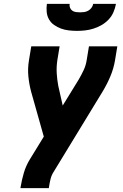

<svg xmlns="http://www.w3.org/2000/svg" viewBox="-20 -975 640 995"><path d="M86 0 87 -7Q93 -43 103.5 -79Q114 -115 134 -148L207 -267L141 -501Q131 -539 127 -579.5Q123 -620 130 -662L142 -735H289L277 -662Q272 -628 274 -595Q276 -562 282 -530L305 -428L388 -563Q402 -587 413.5 -611.5Q425 -636 429 -662L441 -735H588L576 -662Q569 -620 552 -579.5Q535 -539 512 -501L259 -86Q247 -68 242 -47.5Q237 -27 234 -7L233 0ZM379 -815Q358 -815 336.5 -817.5Q315 -820 296 -827Q277 -834 260.5 -845.5Q244 -857 234 -874.5Q224 -892 222 -913Q220 -934 223 -955H341Q339 -944 343 -934.5Q347 -925 355 -919.5Q363 -914 373.5 -912.5Q384 -911 395 -911Q405 -911 416 -912.5Q427 -914 437 -919.5Q447 -925 454 -934.5Q461 -944 463 -955H581Q577 -933 568 -912Q559 -891 543 -874Q527 -857 507 -845.5Q487 -834 465.5 -827Q444 -820 422 -817.5Q400 -815 379 -815Z"/></svg>

Font: Iosevka Curly Heavy Extended
Style: Italic
Weight: 900
Width: 7
Italic angle: -9°
Monospace: yes
Designer: Belleve Invis
Foundry: Belleve Invis
Version: Version 11.1.0; ttfautohint (v1.8.3)